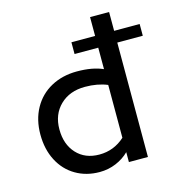

<svg xmlns="http://www.w3.org/2000/svg" viewBox="-108 -811 854 916"><g transform="rotate(-15 319.5 -353.0)"><path d="M45 -236Q45 -309 76 -365Q107 -421 163 -451.5Q219 -482 291 -482Q368 -482 419 -459V-565H302V-623H419V-716H513V-623H639V-565H513V0H419V-49Q392 -22 354 -6Q316 10 273 10Q207 10 155 -20.5Q103 -51 74 -107Q45 -163 45 -236ZM293 -71Q365 -71 419 -120V-381Q371 -401 309 -401Q233 -401 186 -355.5Q139 -310 139 -236Q139 -162 181 -116.5Q223 -71 293 -71Z"/></g></svg>

Font: Madhuban
Style: Regular
Weight: 400
Designer: jaikishan Patel
Foundry: MagicType
Version: Version 1.000